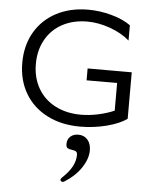

<svg xmlns="http://www.w3.org/2000/svg" viewBox="-65 -731 904 1127"><g transform="rotate(5 387.5 -168.0)"><path d="M695 -334V-60Q652 -29 576.5 -9.5Q501 10 420 10Q310 10 226 -33Q142 -76 96 -154Q50 -232 50 -334Q50 -436 95 -514Q140 -592 221.5 -635Q303 -678 410 -678Q478 -678 547 -659Q616 -640 660 -608V-518Q613 -559 544 -583.5Q475 -608 410 -608Q327 -608 263.5 -574Q200 -540 165 -477.5Q130 -415 130 -334Q130 -253 166 -190.5Q202 -128 268 -94Q334 -60 420 -60Q467 -60 519 -71Q571 -82 615 -101V-264H435V-334ZM490 144Q490 194 454.5 247Q419 300 358 338Q353 342 346 342Q341 342 337 338.5Q333 335 333 331Q333 325 341 317Q417 247 417 178Q417 162 409 157Q401 152 385 150Q368 148 359 142.5Q350 137 350 118Q350 91 368 74.5Q386 58 415 58Q449 58 469.5 81.5Q490 105 490 144Z"/></g></svg>

Font: Madhuban Light
Style: Regular
Weight: 300
Designer: jaikishan Patel
Foundry: MagicType
Version: Version 1.000